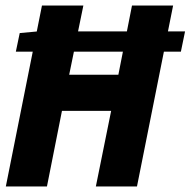

<svg xmlns="http://www.w3.org/2000/svg" viewBox="-20 -671 686 691"><path d="M37 -485 51 -552 116 -558H646L631 -485ZM1 0 131 -651H280L229 -402H406L455 -651H603L473 0H325L380 -272H203L149 0Z"/></svg>

Font: Source Code Pro ExtraBold
Style: Italic
Weight: 800
Italic angle: -11°
Monospace: yes
Designer: Paul D. Hunt, Teo Tuominen
Foundry: Adobe Systems Incorporated
Version: Version 1.016;hotconv 1.0.116;makeotfexe 2.5.65601